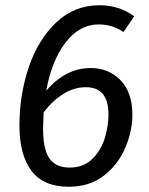

<svg xmlns="http://www.w3.org/2000/svg" viewBox="-20 -699 566 731"><path d="M484 -262Q484 -201 457.5 -137.5Q431 -74 376.5 -31Q322 12 242 12Q145 12 99.5 -49Q54 -110 54 -221Q54 -338 89.5 -443Q125 -548 194 -613.5Q263 -679 358 -679Q434 -679 491 -637L450 -577Q409 -606 355 -606Q283 -606 230 -537.5Q177 -469 156 -354Q231 -440 325 -440Q394 -440 439 -393.5Q484 -347 484 -262ZM393 -263Q393 -367 307 -367Q262 -367 220.5 -341Q179 -315 146 -271Q144 -225 144 -210Q144 -131 168 -96Q192 -61 245 -61Q298 -61 331.5 -94Q365 -127 379 -173.5Q393 -220 393 -263Z"/></svg>

Font: Fira Sans
Style: Italic
Weight: 400
Italic angle: -8°
Designer: bBox Type GmbH & Carrois Corporate GbR & Edenspiekermann AG
Foundry: bBox Type GmbH & Carrois Corporate GbR & Edenspiekermann AG
Version: Version 4.301